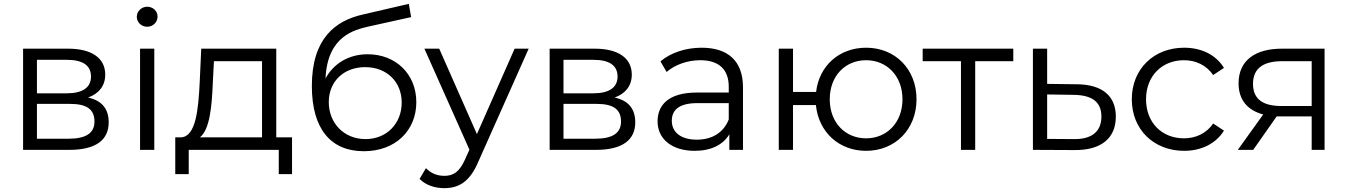

<svg xmlns="http://www.w3.org/2000/svg" viewBox="-20 -779 7006 998"><path d="M344 -239C432 -239 471 -210 471 -147C471 -86 425 -58 337 -58H172V-239ZM328 -468C409 -468 453 -440 453 -381C453 -324 409 -294 328 -294H172V-468ZM341 0C479 0 545 -52 545 -143C545 -212 511 -256 438 -272C493 -292 527 -332 527 -391C527 -479 454 -526 334 -526H100V0Z M782 0V-526H708V0ZM745 -640C776 -640 799 -664 799 -693C799 -722 775 -744 745 -744C715 -744 691 -720 691 -692C691 -663 715 -640 745 -640Z M1019 -65C1071 -106 1081 -227 1086 -345L1092 -461H1342V-65ZM961 0H1429V126H1498V-65H1416V-526H1026L1018 -350C1011 -209 998 -69 921 -65H891V126H961Z M1880 -56C1768 -56 1689 -139 1689 -248C1689 -356 1767 -430 1878 -430C1991 -430 2068 -353 2068 -246C2068 -137 1990 -56 1880 -56ZM1871 7C2036 7 2144 -101 2144 -248C2144 -394 2037 -497 1891 -497C1793 -497 1714 -449 1672 -371C1682 -594 1825 -624 1895 -641L2117 -690L2105 -759L1868 -704C1723 -672 1601 -579 1601 -332C1601 -107 1701 7 1871 7Z M2263 -526H2186L2420 -1L2398 48C2369 114 2337 135 2290 135C2252 135 2220 122 2194 95L2161 151C2192 183 2240 199 2289 199C2365 199 2422 166 2466 62L2728 -526H2655L2459 -82Z M3081 -239C3169 -239 3208 -210 3208 -147C3208 -86 3162 -58 3074 -58H2909V-239ZM3065 -468C3146 -468 3190 -440 3190 -381C3190 -324 3146 -294 3065 -294H2909V-468ZM3078 0C3216 0 3282 -52 3282 -143C3282 -212 3248 -256 3175 -272C3230 -292 3264 -332 3264 -391C3264 -479 3191 -526 3071 -526H2837V0Z M3768 -158C3741 -90 3682 -53 3602 -53C3520 -53 3472 -91 3472 -151C3472 -203 3504 -243 3605 -243H3768ZM3591 5C3677 5 3739 -27 3771 -81V0H3842V-325C3842 -462 3764 -531 3627 -531C3544 -531 3466 -505 3413 -460L3445 -405C3488 -442 3552 -466 3620 -466C3718 -466 3768 -417 3768 -328V-298H3603C3451 -298 3398 -230 3398 -148C3398 -57 3472 5 3591 5Z M4482 -60C4374 -60 4293 -141 4293 -263C4293 -385 4374 -466 4482 -466C4589 -466 4671 -385 4671 -263C4671 -141 4589 -60 4482 -60ZM4482 5C4633 5 4744 -107 4744 -263C4744 -420 4633 -531 4482 -531C4343 -531 4238 -438 4222 -301H4102V-526H4028V0H4102V-233H4221C4235 -92 4341 5 4482 5Z M5049 -461H5247V-526H4776V-461H4975V0H5049Z M5423 -288 5559 -286C5656 -285 5705 -250 5705 -173C5705 -95 5655 -54 5559 -56L5423 -57ZM5423 -526H5349V0L5563 1C5703 3 5780 -60 5780 -173C5780 -280 5710 -340 5577 -341L5423 -343Z M6135 5C6224 5 6300 -32 6342 -100L6286 -137C6250 -85 6195 -60 6134 -60C6021 -60 5937 -140 5937 -263C5937 -385 6021 -466 6134 -466C6195 -466 6250 -441 6286 -389L6342 -426C6300 -495 6224 -531 6135 -531C5977 -531 5863 -420 5863 -263C5863 -106 5977 5 6135 5Z M6640 -228C6543 -228 6493 -265 6493 -343C6493 -426 6549 -461 6646 -461H6798V-228ZM6616 -174C6622 -174 6628 -174 6634 -174H6798V0H6865V-526H6643C6506 -526 6418 -466 6418 -346C6418 -260 6464 -206 6546 -184L6414 0H6494Z"/></svg>

Font: Montserrat-Alt1
Style: Regular
Weight: 400
Designer: Differentunic
Foundry: Differentunic
Version: Version 7.222